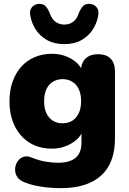

<svg xmlns="http://www.w3.org/2000/svg" viewBox="-20 -781 666 992"><path d="M296 191Q241 191 193 183.5Q145 176 110 162Q81 152 69 133Q57 114 58 93Q59 72 69.5 55Q80 38 98 30.5Q116 23 138 31Q182 49 218 54.5Q254 60 279 60Q340 60 370.5 34.5Q401 9 401 -45V-108H409Q394 -66 348 -39.5Q302 -13 248 -13Q182 -13 133 -43.5Q84 -74 56.5 -129Q29 -184 29 -258Q29 -314 45 -359Q61 -404 89.5 -436Q118 -468 158.5 -485.5Q199 -503 248 -503Q304 -503 348.5 -477Q393 -451 408 -409L398 -368V-412Q398 -455 421.5 -478Q445 -501 487 -501Q529 -501 551.5 -478Q574 -455 574 -412V-66Q574 62 502 126.5Q430 191 296 191ZM303 -144Q333 -144 354 -157.5Q375 -171 387 -196.5Q399 -222 399 -258Q399 -312 373 -342Q347 -372 303 -372Q275 -372 253 -358.5Q231 -345 219.5 -319.5Q208 -294 208 -258Q208 -204 234 -174Q260 -144 303 -144ZM312 -553Q260 -553 223 -574Q186 -595 164.5 -628.5Q143 -662 137 -699Q131 -726 144 -742.5Q157 -759 180 -761Q203 -762 215 -749.5Q227 -737 237 -713Q247 -683 266.5 -668.5Q286 -654 312 -654Q338 -654 358 -668.5Q378 -683 387 -713Q397 -737 409 -749.5Q421 -762 444 -761Q467 -759 480 -742.5Q493 -726 487 -699Q481 -662 459.5 -628.5Q438 -595 401 -574Q364 -553 312 -553Z"/></svg>

Font: Nunito ExtraLight Black
Style: Regular
Weight: 900
Version: Version 3.602